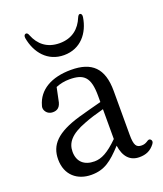

<svg xmlns="http://www.w3.org/2000/svg" viewBox="-148 -892 857 1010"><g transform="rotate(-20 280.0 -387.0)"><path d="M189 21C262 21 303 -11 365 -78C374 -15 405 20 458 20C494 20 521 9 544 -21C552 -31 551 -40 545 -46C538 -53 531 -50 521 -43C511 -37 502 -34 490 -34C460 -34 449 -49 449 -109V-354C449 -482 391 -535 275 -535C165 -535 90 -491 68 -411C65 -402 65 -396 68 -386C76 -367 92 -358 111 -358C135 -358 154 -369 160 -409L174 -476C198 -486 224 -491 250 -491C331 -491 363 -463 363 -357V-323C321 -312 275 -300 233 -288C100 -249 51 -196 51 -115C51 -26 112 21 189 21ZM107 -773C122 -689 177 -620 269 -620C362 -620 417 -689 430 -774C432 -786 428 -793 422 -795C416 -797 410 -792 405 -780C383 -726 340 -687 269 -687C198 -687 155 -725 133 -780C129 -792 123 -797 116 -795C109 -793 105 -786 107 -773ZM136 -127C136 -177 166 -216 252 -248C282 -260 321 -272 363 -283V-116C305 -59 267 -40 228 -40C171 -40 136 -71 136 -127Z"/></g></svg>

Font: 寒蝉锦书宋 Text
Style: Regular
Weight: 400
Designer: 寒蝉锦书宋{Warren} 思源宋体{Ryoko NISHIZUKA 西塚涼子 (kana & ideographs); Frank Grießhammer (Latin, Greek & Cyrillic); Wenlong ZHANG 
Foundry: Adobe & ChillType
Version: Version 2.000;Glyphs 3.1.1 (3135)